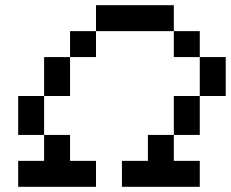

<svg xmlns="http://www.w3.org/2000/svg" viewBox="-20 -720 890 740"><path d="M350 -700V-600H650V-700ZM50 0H350V-100H250V-200H150V-100H50ZM50 -200H150V-350H50ZM150 -350H250V-500H150ZM250 -500H350V-600H250ZM450 0H750V-100H650V-200H550V-100H450ZM650 -200H750V-350H650ZM650 -500H750V-600H650ZM750 -350H850V-500H750Z"/></svg>

Font: LS-VG5000 Shifted
Style: Regular
Weight: 400
Designer: Justin Bihan, 2021
Foundry: Justin Bihan, 2021
Version: Version 1.000;Glyphs 3.1.2 (3151)